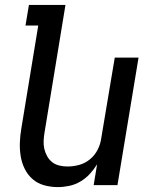

<svg xmlns="http://www.w3.org/2000/svg" viewBox="-20 -755 640 783"><path d="M216 8Q187 8 160 0.5Q133 -7 113 -24.5Q93 -42 81 -66Q69 -90 64.5 -117.5Q60 -145 61 -173.5Q62 -202 67 -231L136 -651H84L98 -735H247L162 -217Q159 -200 158 -182.5Q157 -165 160.5 -149Q164 -133 172 -118.5Q180 -104 192.5 -94Q205 -84 221.5 -80Q238 -76 255 -76Q279 -76 303 -82.5Q327 -89 347 -105.5Q367 -122 378.5 -145Q390 -168 393 -192L448 -520H545L459 0H362L376 -85Q363 -64 346 -45.5Q329 -27 307.5 -14.5Q286 -2 262.5 3Q239 8 216 8Z"/></svg>

Font: Iosevka Md Ex Obl
Style: Regular
Weight: 500
Width: 7
Italic angle: -9°
Monospace: yes
Designer: Belleve Invis
Foundry: Belleve Invis
Version: Version 32.5.0; ttfautohint (v1.8.4)